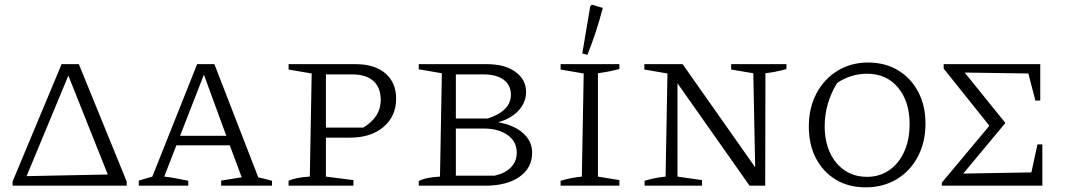

<svg xmlns="http://www.w3.org/2000/svg" viewBox="-20 -796 4584 823"><path d="M318 -521 523 -18V0H34V-18L244 -521ZM94 -41 442 -48 273 -472Z M1087 -36Q1103 -32 1112 -30Q1121 -28 1146 -21V0H928V-22L1016 -36L965 -173H736L684 -39Q713 -36 737 -31Q761 -26 787 -21V0H575V-22L633 -39L825 -521H899ZM752 -214H950L854 -476Z M1505 -521Q1586 -521 1632 -481.5Q1678 -442 1678 -373Q1678 -298 1624 -252Q1570 -206 1481 -206H1377V-39L1495 -24V0H1217V-21Q1231 -28 1253.5 -32.5Q1276 -37 1308 -39L1316 -481L1217 -498V-521ZM1490 -477H1377V-249H1537Q1612 -294 1612 -367Q1612 -421 1580.5 -449Q1549 -477 1490 -477Z M2115 -272Q2183 -260 2222 -225.5Q2261 -191 2261 -142Q2261 -76 2206.5 -38Q2152 0 2060 0H1775V-20Q1805 -36 1866 -39L1874 -482L1775 -499V-521H2067Q2144 -521 2189.5 -488Q2235 -455 2235 -402Q2235 -358 2203.5 -323Q2172 -288 2115 -272ZM2054 -477H1934V-288H2071Q2170 -321 2170 -390Q2170 -431 2139 -454Q2108 -477 2054 -477ZM2054 -245H1934V-43H2100Q2145 -53 2170 -78.5Q2195 -104 2195 -142Q2195 -189 2156 -217Q2117 -245 2054 -245Z M2383 0V-21Q2406 -28 2429 -32.5Q2452 -37 2474 -39L2482 -481L2383 -498V-521H2635V-500Q2616 -495 2593.5 -490.5Q2571 -486 2543 -482V-39L2635 -24V0ZM2498 -561 2476 -567 2510 -769 2517 -776 2564 -762Q2537 -659 2498 -561Z M3114 -521H3351V-500Q3326 -493 3305.5 -489Q3285 -485 3261 -482L3260 0H3193L2884 -439V-39L2989 -24V0H2743V-21Q2766 -28 2788.5 -32.5Q2811 -37 2833 -39L2841 -481L2742 -498V-521H2906L3217 -79L3209 -482L3114 -498Z M3690 7Q3618 7 3563.5 -25.5Q3509 -58 3478 -116.5Q3447 -175 3447 -254Q3447 -334 3480 -396Q3513 -458 3570.5 -493Q3628 -528 3701 -528Q3774 -528 3829 -495Q3884 -462 3915.5 -403Q3947 -344 3947 -267Q3947 -187 3914.5 -125Q3882 -63 3824 -28Q3766 7 3690 7ZM3696 -38Q3750 -38 3791 -66Q3832 -94 3855.5 -145Q3879 -196 3879 -264Q3879 -361 3829.5 -420.5Q3780 -480 3696 -480Q3663 -480 3630 -470Q3597 -460 3568 -440Q3515 -353 3515 -255Q3515 -191 3537.5 -142Q3560 -93 3601 -65.5Q3642 -38 3696 -38Z M4427 -177H4448V0H4017V-13L4221 -257L4025 -502V-521H4439V-365H4418L4388 -481L4115 -485L4288 -271V-267L4109 -52L4401 -57Z"/></svg>

Font: Piazzolla SC Light
Style: Regular
Weight: 300
Designer: Juan Pablo del Peral
Foundry: Huerta Tipografica
Version: Version 1.330